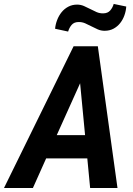

<svg xmlns="http://www.w3.org/2000/svg" viewBox="-60 -943 667 963"><path d="M377.9 -148.4H171.4L105 0H-40L309.1 -710.9H430.7L529.3 0H392.1ZM224.6 -265.1H366.7L341.8 -525.4ZM573.2 -910.2Q571.8 -887.7 564 -866Q556.2 -844.2 542.5 -826.9Q528.8 -809.6 509.3 -799.1Q489.7 -788.6 464.8 -788.6Q446.3 -788.6 430.2 -795.7Q414.1 -802.7 398.4 -811Q382.8 -819.3 366.9 -826.2Q351.1 -833 333 -832.5Q311 -832 299.1 -817.9Q287.1 -803.7 281.7 -784.7L216.3 -798.8Q218.3 -820.8 226.6 -842.5Q234.9 -864.3 248.8 -881.6Q262.7 -898.9 282.5 -909.4Q302.2 -919.9 326.7 -919.9Q344.7 -919.9 361.1 -912.8Q377.4 -905.8 393.1 -897.5Q408.7 -889.2 424.6 -882.3Q440.4 -875.5 458.5 -876Q480.5 -876.5 492.7 -890.4Q504.9 -904.3 510.3 -923.3Z"/></svg>

Font: Roboto Mono
Style: Bold Italic
Weight: 700
Designer: Google
Version: Version 2.000985; 2015; ttfautohint (v1.3)